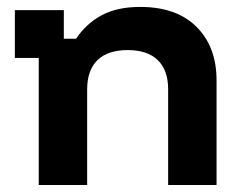

<svg xmlns="http://www.w3.org/2000/svg" viewBox="-20 -529 690 549"><path d="M90.8 0V-363.3H22.5V-500H162.5V-418.3H197.5Q226.7 -461.7 270.8 -485.4Q315 -509.2 380.8 -509.2Q485 -509.2 542.1 -452.1Q599.2 -395 599.2 -299.2V0H460.8V-273.3Q460.8 -328.3 431.2 -357.1Q401.7 -385.8 345 -385.8Q288.3 -385.8 258.8 -357.1Q229.2 -328.3 229.2 -273.3V0Z"/></svg>

Font: Funnel Display Light
Style: Bold
Weight: 700
Version: Version 1.000